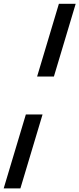

<svg xmlns="http://www.w3.org/2000/svg" viewBox="-66 -780 430 1040"><path d="M226 -365.5H135L253 -759.5H344ZM-46 240.5 74 -160H164.5L44.5 240.5Z"/></svg>

Font: Newsreader 9pt SemiBold
Style: Italic
Weight: 600
Italic angle: -17°
Designer: Hugues Gentile
Foundry: Production Type
Version: Version 1.003